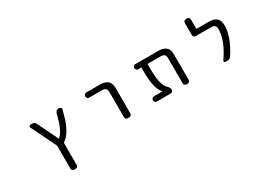

<svg xmlns="http://www.w3.org/2000/svg" viewBox="-54 -1431 3108 2344"><g transform="rotate(-30 1500.0 -259.5)"><path d="M512.7 -230.5Q514.6 -226.6 518.6 -228.5Q541 -244.1 563.5 -279.3Q587.9 -316.4 614.3 -388.7L649.4 -513.7Q654.3 -528.3 666.5 -537.6Q678.7 -546.9 693.4 -546.9H707Q720.7 -546.9 728.5 -536.1Q734.4 -529.3 734.4 -520.5Q734.4 -517.6 733.4 -513.7L695.3 -377.9Q661.1 -286.1 626 -234.4Q591.8 -184.6 547.9 -155.3Q543.9 -153.3 543.9 -148.4V162.1Q543.9 175.8 533.7 186Q523.4 196.3 509.8 196.3H490.2Q475.6 196.3 465.3 186Q455.1 175.8 455.1 162.1V-156.2Q455.1 -161.1 453.1 -165L283.2 -515.6Q280.3 -520.5 280.3 -525.4Q280.3 -531.2 284.2 -537.1Q290 -546.9 302.7 -546.9H326.2Q360.4 -546.9 375 -515.6Z M1086.9 -474.6Q1073.2 -474.6 1063 -484.9Q1052.7 -495.1 1052.7 -509.8V-511.7Q1052.7 -526.4 1063 -536.6Q1073.2 -546.9 1086.9 -546.9H1281.2Q1424.8 -546.9 1425.8 -417V-54.7Q1425.8 -41 1415.5 -30.8Q1405.3 -20.5 1391.6 -20.5H1370.1Q1355.5 -20.5 1345.2 -30.8Q1335 -41 1335 -54.7V-407.2Q1335 -444.3 1318.8 -459.5Q1302.7 -474.6 1262.7 -474.6Z M2247.1 -54.7Q2247.1 -41 2236.8 -30.8Q2226.6 -20.5 2212.9 -20.5H2197.3Q2182.6 -20.5 2172.4 -30.8Q2162.1 -41 2162.1 -54.7V-407.2Q2162.1 -444.3 2146.5 -459.5Q2130.9 -474.6 2089.8 -474.6H1914.1Q1909.2 -474.6 1909.2 -470.7V-405.3Q1909.2 -261.7 1933.6 -189.5Q1951.2 -138.7 1980.5 -110.4Q2008.8 -84 2008.8 -54.7Q2008.8 -41 1998.5 -30.8Q1988.3 -20.5 1974.6 -20.5H1779.3Q1764.6 -20.5 1754.4 -30.8Q1744.1 -41 1744.1 -54.7V-58.6Q1744.1 -72.3 1754.4 -82.5Q1764.6 -92.8 1779.3 -92.8H1896.5Q1897.5 -92.8 1897.9 -93.8Q1898.4 -94.7 1897.5 -95.7Q1823.2 -178.7 1823.2 -405.3V-470.7Q1823.2 -474.6 1818.4 -474.6H1779.3Q1764.6 -474.6 1754.4 -484.9Q1744.1 -495.1 1744.1 -509.8V-511.7Q1744.1 -526.4 1754.4 -536.6Q1764.6 -546.9 1779.3 -546.9H2104.5Q2247.1 -546.9 2247.1 -417Z M2815.4 -546.9Q2959 -546.9 2960 -417Q2960 -251 2827.1 -48.8Q2808.6 -20.5 2773.4 -20.5H2746.1Q2735.4 -20.5 2730.5 -30.3Q2725.6 -40 2732.4 -48.8Q2873 -252 2873 -410.2Q2873 -445.3 2856.4 -460Q2839.8 -474.6 2799.8 -474.6H2587.9Q2574.2 -474.6 2564 -484.9Q2553.7 -495.1 2553.7 -509.8V-679.7Q2553.7 -694.3 2564 -704.6Q2574.2 -714.8 2587.9 -714.8H2605.5Q2619.1 -714.8 2629.4 -704.6Q2639.6 -694.3 2639.6 -679.7V-550.8Q2639.6 -546.9 2644.5 -546.9Z"/></g></svg>

Font: Rounded-L Mgen+ 2m regular
Style: Regular
Weight: 400
Designer: [Source Han Sans]
Ryoko NISHIZUKA  (kana & ideographs); Paul D. Hunt (Latin, Greek & Cyrillic); Wenlong ZHANG  (bopomofo
Version: Version 1.059.20150602